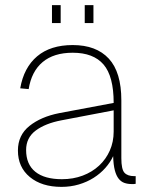

<svg xmlns="http://www.w3.org/2000/svg" viewBox="-20 -718 585 750"><path d="M220 12Q143 12 96.5 -26.5Q50 -65 50 -130Q50 -190 95 -226Q140 -262 211 -276L424 -316Q424 -420 384.5 -466Q345 -512 264 -512Q190 -512 146.5 -475.5Q103 -439 92 -370L59 -373Q73 -454 125 -498Q177 -542 264 -542Q356 -542 405 -489Q454 -436 454 -326V-100Q454 -57 466 -43.5Q478 -30 504 -30H510V0Q505 1 502 1Q499 1 495 1Q479 1 466 -3.5Q453 -8 443.5 -20Q434 -32 428.5 -53Q423 -74 422 -108Q411 -84 391.5 -62Q372 -40 346 -23.5Q320 -7 288 2.5Q256 12 220 12ZM222 -18Q266 -18 303 -32Q340 -46 367 -71Q394 -96 409 -130Q424 -164 424 -204V-287L220 -248Q157 -236 119.5 -208Q82 -180 82 -132Q82 -76 118 -47Q154 -18 222 -18ZM183 -628V-698H217V-628ZM311 -628V-698H345V-628Z"/></svg>

Font: Geist Thin
Style: Regular
Weight: 400
Designer: Basement.studio, Andrés Briganti, Mateo Zaragoza
Foundry: Basement.studio, Vercel, Andrés Briganti, Guido Ferreyra, Mateo Zaragoza
Version: Version 1.401